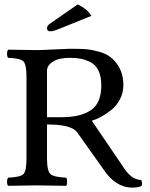

<svg xmlns="http://www.w3.org/2000/svg" viewBox="-20 -840 680 870"><path d="M296 -578Q246 -578 219.5 -560.5Q193 -543 193 -520V-309H261Q344 -309 391.5 -340.5Q439 -372 439 -454Q439 -494 426 -520.5Q413 -547 389.5 -558.5Q366 -570 345 -574Q324 -578 296 -578ZM193 -122Q193 -65 209 -51Q225 -37 280 -35Q284 -30 284 -16Q284 -2 280 2Q188 0 147 0Q106 0 17 2Q12 -2 12 -16Q12 -30 17 -35Q72 -37 86 -51Q100 -65 100 -122V-491Q100 -548 86 -562Q72 -576 17 -578Q12 -582 12 -596Q12 -610 17 -615Q104 -613 146 -613Q167 -613 225.5 -616Q284 -619 295 -619Q339 -619 364.5 -617.5Q390 -616 427.5 -606Q465 -596 487 -576Q539 -530 539 -455Q539 -420 523.5 -390Q508 -360 483.5 -341Q459 -322 437.5 -310.5Q416 -299 396 -293L532 -93Q553 -59 573 -42.5Q593 -26 620 -24Q627 -10 621 3Q607 10 579 10Q503 10 447 -75L330 -240Q305 -276 193 -276ZM332 -820Q375 -800 394 -768L250 -710Q222 -698 208 -698Q193 -698 193 -713Q193 -724 208 -734Z"/></svg>

Font: Libertinus Mono
Style: Regular
Weight: 400
Designer: Philipp H. Poll
Foundry: Khaled Hosny
Version: Version 6.7